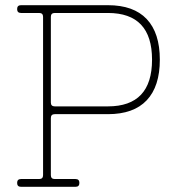

<svg xmlns="http://www.w3.org/2000/svg" viewBox="-20 -720 673 740"><path d="M396 -280H191Q176 -280 176 -265V-45Q176 -30 191 -30H271Q286 -30 286 -15Q286 0 271 0H61Q46 0 46 -15Q46 -30 61 -30H131Q146 -30 146 -45V-655Q146 -670 131 -670H61Q46 -670 46 -685Q46 -700 61 -700H396Q495 -700 545.5 -646.5Q596 -593 596 -490Q596 -387 545.5 -333.5Q495 -280 396 -280ZM191 -310H396Q566 -310 566 -490Q566 -670 396 -670H191Q176 -670 176 -655V-325Q176 -310 191 -310Z"/></svg>

Font: ClassicType
Style: Regular
Weight: 400
Version: Version 1.004